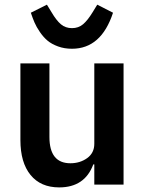

<svg xmlns="http://www.w3.org/2000/svg" viewBox="-20 -795 626 827"><path d="M290 -585Q257.3 -585 230 -595Q202.6 -605 184.8 -619.9Q167 -634.8 151.9 -657Q136.7 -679.2 128.7 -698Q120.6 -716.8 112.8 -740.2L182.1 -774.9L202.1 -742.2Q222.7 -707 242.4 -690.4Q262.2 -673.8 290 -673.8Q317.9 -673.8 337.6 -690.4Q357.4 -707 378.9 -742.2L398.9 -774.9L466.8 -740.2Q416 -585 290 -585ZM234.9 12.2Q155.3 12.2 111.6 -41.3Q67.9 -94.7 67.9 -191.9V-522H192.9V-205.1Q192.9 -91.8 283.2 -91.8Q324.7 -91.8 355.5 -114Q386.2 -136.2 386.2 -175.8V-522H512.2V0H386.2V-86.9H381.8Q345.2 12.2 234.9 12.2Z"/></svg>

Font: Anuphan SemiBold
Style: Bold
Weight: 600
Designer: Mike Abbink, Paul van der Laan, Pieter van Rosmalen, Mint Tantisuwanna
Foundry: Bold Monday; Cadson Demak
Version: Version 3.002;hotconv 1.0.109;makeotfexe 2.5.65596